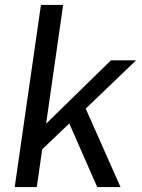

<svg xmlns="http://www.w3.org/2000/svg" viewBox="-20 -763 580 783"><path d="M40 0 147 -743H237.5L168 -258.5L432.5 -517H535L329.5 -320L471.5 0H376.5L262.5 -259.5L152 -154L130 0Z"/></svg>

Font: Public Sans
Style: Italic
Weight: 400
Italic angle: -8°
Designer: The Public Sans project authors (U.S. Web Design System). Libre Franklin designed by Pablo Impallari and Rodrigo Fuenzal
Version: Version 1.008; ttfautohint (v1.8.1) -l 8 -r 50 -G 200 -x 14 